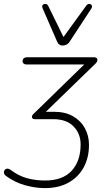

<svg xmlns="http://www.w3.org/2000/svg" viewBox="-53 -778 549 986"><path d="M178 188Q127 188 74.5 173Q22 158 -23 125Q-30 120 -32 113.5Q-34 107 -32 101Q-30 95 -25.5 91.5Q-21 88 -14 88Q-7 88 1 94Q42 125 85.5 137Q129 149 178 149Q269 149 315 99Q361 49 361 -36Q361 -92 324.5 -129Q288 -166 220 -166H125Q118 -166 114 -170Q110 -174 111 -180Q112 -186 117 -191L393 -460V-447H84Q73 -447 67.5 -452.5Q62 -458 63 -466Q66 -484 86 -484H430Q437 -484 441.5 -481Q446 -478 447 -473.5Q448 -469 445.5 -462.5Q443 -456 436 -450L162 -184L160 -204H224Q282 -204 322 -181Q362 -158 383 -119.5Q404 -81 404 -34Q404 32 376.5 82Q349 132 298.5 160Q248 188 178 188ZM269 -544Q260 -544 252.5 -548.5Q245 -553 240 -565L166 -735Q162 -744 164.5 -749.5Q167 -755 173 -757Q179 -759 185 -757Q191 -755 195 -747L273 -588L390 -749Q395 -756 401.5 -757.5Q408 -759 413 -756Q418 -753 419.5 -747.5Q421 -742 416 -734L306 -566Q299 -554 288.5 -549Q278 -544 269 -544Z"/></svg>

Font: Nunito ExtraLight
Style: Italic
Weight: 200
Italic angle: -9°
Designer: Vernon Adams
Foundry: Vernon Adams
Version: Version 3.602